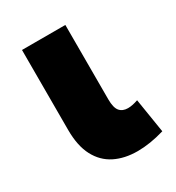

<svg xmlns="http://www.w3.org/2000/svg" viewBox="-135 -599 640 698"><g transform="rotate(-30 185.0 -250.5)"><path d="M241.5 14Q187 14 146.2 -6.5Q105.5 -27 83 -69.8Q60.5 -112.5 60.5 -179.5V-515H242.5V-202.5Q242.5 -167.5 254.5 -153.2Q266.5 -139 289 -139Q298.5 -139 309.2 -141.2Q320 -143.5 331.5 -147.5L354.5 -4Q324 5 295.8 9.5Q267.5 14 241.5 14Z"/></g></svg>

Font: Geologica Roman ExtraBold
Style: Regular
Weight: 800
Designer: Sindre Bremnes, Frode Helland
Foundry: Monokrom Skriftforlag AS
Version: Version 1.010;gftools[0.9.28]